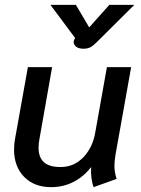

<svg xmlns="http://www.w3.org/2000/svg" viewBox="-20 -762 580 792"><path d="M38 -145Q38 -169 42 -189L95 -485H195L143 -190Q139 -171 139 -153Q139 -113 161 -93Q183 -73 230 -73Q286 -73 324.5 -114Q363 -155 373 -216L421 -485H521L457 -127Q452 -97 452 -79Q452 -51 461 -24L366 10Q353 -27 356 -73Q325 -33 283 -11.5Q241 10 191 10Q121 10 79.5 -32.5Q38 -75 38 -145ZM284 -588Q284 -594 287 -600L290 -605L188 -742H293L348 -649L431 -742H534L378 -587Q364 -573 352.5 -567Q341 -561 325 -561Q305 -561 294.5 -569Q284 -577 284 -588Z"/></svg>

Font: Niramit Medium
Style: Italic
Weight: 500
Italic angle: -10°
Designer: Katatrad Aksorn Co.,Ltd.
Foundry: Cadson Demak Co.,Ltd.
Version: Version 1.000; ttfautohint (v1.6)